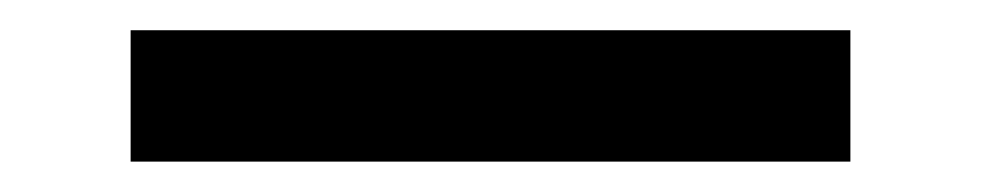

<svg xmlns="http://www.w3.org/2000/svg" viewBox="-20 -20 649 127"><path d="M66.4 86.9H542.5V0H66.4Z"/></svg>

Font: Now ExtraBold
Style: Regular
Weight: 800
Designer: Alfredo Marco Pradil
Foundry: Alfredo Marco Pradil
Version: Version 1.200;hotconv 1.0.109;makeotfexe 2.5.65596